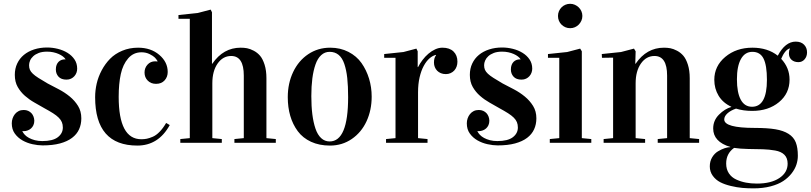

<svg xmlns="http://www.w3.org/2000/svg" viewBox="-20 -758 4303 1019"><path d="M204.6 -9.3Q260.3 -9.3 286.9 -29.8Q313.5 -50.3 313.5 -81.1Q313.5 -97.2 308.3 -109.6Q303.2 -122.1 291.7 -133.5Q280.3 -145 261.5 -157Q242.7 -168.9 214.8 -184.1Q190.4 -198.2 163.1 -213.6Q135.7 -229 112.5 -249.3Q89.4 -269.5 74 -296.4Q58.6 -323.2 58.6 -360.8Q58.6 -394 71.3 -420.9Q84 -447.8 106.7 -466.6Q129.4 -485.4 160.9 -495.6Q192.4 -505.9 230 -505.9Q258.3 -505.9 286.9 -498.8Q315.4 -491.7 338.4 -477.5Q361.3 -463.4 375.5 -442.4Q389.6 -421.4 389.6 -393.6Q389.6 -382.8 386 -372.6Q382.3 -362.3 375 -354Q367.7 -345.7 357.2 -340.6Q346.7 -335.4 333 -335.4Q304.7 -335.4 290.5 -351.1Q276.4 -366.7 276.4 -389.2Q276.4 -403.3 280.3 -413.3Q284.2 -423.3 290.8 -429.9Q297.4 -436.5 305.9 -439.7Q314.5 -442.9 323.2 -442.9H327.6V-443.8Q322.8 -451.7 313.5 -458.7Q304.2 -465.8 291.5 -471.4Q278.8 -477.1 263.2 -480.5Q247.6 -483.9 230 -483.9Q204.1 -483.9 186 -477.1Q168 -470.2 156.5 -459.7Q145 -449.2 139.6 -436.5Q134.3 -423.8 134.3 -412.1Q134.3 -397.9 138.7 -387.7Q143.1 -377.4 154.1 -366.9Q165 -356.4 184.3 -344.2Q203.6 -332 232.9 -314.9Q261.2 -300.3 292.7 -283.7Q324.2 -267.1 350.6 -245.4Q377 -223.6 394.3 -195.6Q411.6 -167.5 411.6 -129.9Q411.6 -98.1 399.7 -71.8Q387.7 -45.4 362.5 -26.4Q337.4 -7.3 298.6 3.2Q259.8 13.7 206.5 13.7Q181.2 13.7 152.3 7.3Q123.5 1 99.1 -12.9Q74.7 -26.9 58.6 -49.1Q42.5 -71.3 42.5 -103.5Q42.5 -117.2 46.9 -129.9Q51.3 -142.6 59.3 -152.6Q67.4 -162.6 79.1 -168.5Q90.8 -174.3 106 -174.3Q119.1 -174.3 129.4 -169.7Q139.6 -165 146.7 -157.5Q153.8 -149.9 157.7 -139.6Q161.6 -129.4 162.1 -117.7Q162.1 -104 157.2 -93.5Q152.3 -83 144.5 -76.2Q136.7 -69.3 126.7 -65.7Q116.7 -62 106.9 -62Q105 -62 102.8 -62Q100.6 -62 98.6 -62.5V-61.5Q103 -51.8 111.8 -42.5Q120.6 -33.2 134 -25.9Q147.5 -18.6 165.3 -13.9Q183.1 -9.3 204.6 -9.3Z M484.9 -242.2Q484.9 -278.3 493.2 -314.5Q501.5 -350.6 519.8 -385Q538.1 -419.4 564.2 -446Q590.3 -472.7 628.9 -488.8Q667.5 -504.9 712.9 -504.9Q780.8 -504.9 825.4 -466.8Q870.1 -428.7 870.1 -376Q870.1 -349.6 853.5 -331.3Q836.9 -313 808.1 -313Q781.2 -313 764.2 -330.1Q747.1 -347.2 747.1 -373Q747.1 -397.5 762.9 -415Q778.8 -432.6 803.7 -432.6Q807.1 -432.6 815.9 -431.6V-434.1Q810.1 -443.8 802 -452.4Q793.9 -460.9 774.4 -470.7Q754.9 -480.5 731 -480.5Q688 -480.5 660.2 -448.2Q632.3 -416 621.1 -365Q609.9 -314 609.9 -244.1Q609.9 -19 730 -19Q745.6 -19 759 -21.7Q772.5 -24.4 790.8 -32.2Q809.1 -40 827.1 -58.6Q845.2 -77.1 861.8 -105.5L880.9 -94.2Q820.8 14.6 709 14.6Q484.9 14.6 484.9 -242.2Z M927.2 -658.2V-678.2L1029.3 -689L1098.1 -707L1105 -692.9V-419.9H1106.9Q1165 -504.9 1257.3 -504.9Q1274.9 -504.9 1291 -502Q1307.1 -499 1326.7 -488.8Q1346.2 -478.5 1360.4 -461.9Q1374.5 -445.3 1384.3 -414.6Q1394 -383.8 1394 -342.8V-24.9L1443.8 -20V0H1224.1V-20L1273.9 -24.9V-356.9Q1273.9 -460.9 1207 -460.9Q1163.1 -460.9 1135 -420.9Q1106.9 -380.9 1106.9 -315.9V-24.9L1157.2 -20V0H937V-20L987.3 -24.9V-658.2Z M1507.3 -242.2Q1507.3 -315.9 1535.9 -376Q1564.5 -436 1616 -470.5Q1667.5 -504.9 1732.4 -504.9Q1786.1 -504.9 1829.3 -482.7Q1872.6 -460.4 1898.7 -423.3Q1924.8 -386.2 1938.7 -340.6Q1952.6 -294.9 1952.6 -245.1Q1952.6 -173.3 1925.3 -114.3Q1897.9 -55.2 1846.9 -20.3Q1795.9 14.6 1731.4 14.6Q1674.3 14.6 1630.6 -5.6Q1586.9 -25.9 1560.3 -61.8Q1533.7 -97.7 1520.5 -143.1Q1507.3 -188.5 1507.3 -242.2ZM1632.3 -248Q1632.3 -193.8 1637.7 -151.1Q1643.1 -108.4 1654.3 -75.4Q1665.5 -42.5 1684.6 -24.9Q1703.6 -7.3 1729.5 -7.3Q1827.6 -7.3 1827.6 -242.2Q1827.6 -301.3 1823 -343.8Q1818.4 -386.2 1807.4 -418.7Q1796.4 -451.2 1776.9 -467Q1757.3 -482.9 1729.5 -482.9Q1703.6 -482.9 1684.6 -465.3Q1665.5 -447.8 1654.3 -415.5Q1643.1 -383.3 1637.7 -341.8Q1632.3 -300.3 1632.3 -248Z M2019 -451.2V-471.2L2121.1 -481.9L2189.9 -500L2196.8 -485.8V-401.9H2198.7Q2208.5 -421.4 2222.7 -439.9Q2236.8 -458.5 2253.7 -472.9Q2270.5 -487.3 2289.6 -496.1Q2308.6 -504.9 2328.1 -504.9Q2366.2 -504.9 2387 -484.6Q2407.7 -464.4 2407.7 -430.7Q2407.7 -416.5 2403.3 -404.5Q2398.9 -392.6 2390.9 -383.8Q2382.8 -375 2371.3 -369.9Q2359.9 -364.7 2346.2 -364.7Q2331.5 -364.7 2319.8 -369.6Q2308.1 -374.5 2300 -382.8Q2292 -391.1 2287.6 -402.1Q2283.2 -413.1 2283.2 -425.8Q2283.2 -451.7 2293.9 -463.9V-466.8Q2276.4 -462.9 2259.5 -448.2Q2242.7 -433.6 2229 -408.4Q2215.3 -383.3 2207 -347.9Q2198.7 -312.5 2198.7 -268.1V-24.9L2249 -20V0H2028.8V-20L2079.1 -24.9V-451.2Z M2619.6 -9.3Q2675.3 -9.3 2701.9 -29.8Q2728.5 -50.3 2728.5 -81.1Q2728.5 -97.2 2723.4 -109.6Q2718.3 -122.1 2706.8 -133.5Q2695.3 -145 2676.5 -157Q2657.7 -168.9 2629.9 -184.1Q2605.5 -198.2 2578.1 -213.6Q2550.8 -229 2527.6 -249.3Q2504.4 -269.5 2489 -296.4Q2473.6 -323.2 2473.6 -360.8Q2473.6 -394 2486.3 -420.9Q2499 -447.8 2521.7 -466.6Q2544.4 -485.4 2575.9 -495.6Q2607.4 -505.9 2645 -505.9Q2673.3 -505.9 2701.9 -498.8Q2730.5 -491.7 2753.4 -477.5Q2776.4 -463.4 2790.5 -442.4Q2804.7 -421.4 2804.7 -393.6Q2804.7 -382.8 2801 -372.6Q2797.4 -362.3 2790 -354Q2782.7 -345.7 2772.2 -340.6Q2761.7 -335.4 2748 -335.4Q2719.7 -335.4 2705.6 -351.1Q2691.4 -366.7 2691.4 -389.2Q2691.4 -403.3 2695.3 -413.3Q2699.2 -423.3 2705.8 -429.9Q2712.4 -436.5 2720.9 -439.7Q2729.5 -442.9 2738.3 -442.9H2742.7V-443.8Q2737.8 -451.7 2728.5 -458.7Q2719.2 -465.8 2706.5 -471.4Q2693.8 -477.1 2678.2 -480.5Q2662.6 -483.9 2645 -483.9Q2619.1 -483.9 2601.1 -477.1Q2583 -470.2 2571.5 -459.7Q2560.1 -449.2 2554.7 -436.5Q2549.3 -423.8 2549.3 -412.1Q2549.3 -397.9 2553.7 -387.7Q2558.1 -377.4 2569.1 -366.9Q2580.1 -356.4 2599.4 -344.2Q2618.7 -332 2647.9 -314.9Q2676.3 -300.3 2707.8 -283.7Q2739.3 -267.1 2765.6 -245.4Q2792 -223.6 2809.3 -195.6Q2826.7 -167.5 2826.7 -129.9Q2826.7 -98.1 2814.7 -71.8Q2802.7 -45.4 2777.6 -26.4Q2752.4 -7.3 2713.6 3.2Q2674.8 13.7 2621.6 13.7Q2596.2 13.7 2567.4 7.3Q2538.6 1 2514.2 -12.9Q2489.7 -26.9 2473.6 -49.1Q2457.5 -71.3 2457.5 -103.5Q2457.5 -117.2 2461.9 -129.9Q2466.3 -142.6 2474.4 -152.6Q2482.4 -162.6 2494.1 -168.5Q2505.9 -174.3 2521 -174.3Q2534.2 -174.3 2544.4 -169.7Q2554.7 -165 2561.8 -157.5Q2568.8 -149.9 2572.8 -139.6Q2576.7 -129.4 2577.1 -117.7Q2577.1 -104 2572.3 -93.5Q2567.4 -83 2559.6 -76.2Q2551.8 -69.3 2541.7 -65.7Q2531.7 -62 2522 -62Q2520 -62 2517.8 -62Q2515.6 -62 2513.7 -62.5V-61.5Q2518.1 -51.8 2526.9 -42.5Q2535.6 -33.2 2549.1 -25.9Q2562.5 -18.6 2580.3 -13.9Q2598.1 -9.3 2619.6 -9.3Z M2888.2 -451.2V-471.2L2990.2 -481.9L3059.1 -500L3067.9 -485.8V-24.9L3118.2 -20V0H2897.9V-20L2948.2 -24.9V-451.2ZM2941.4 -673.3Q2941.4 -687 2946.5 -698.7Q2951.7 -710.4 2960.4 -719.2Q2969.2 -728 2981 -732.9Q2992.7 -737.8 3005.9 -737.8Q3019 -737.8 3030.8 -732.7Q3042.5 -727.5 3051.5 -718.8Q3060.5 -710 3065.7 -698.2Q3070.8 -686.5 3070.8 -673.3Q3070.8 -660.2 3065.7 -648.4Q3060.5 -636.7 3051.8 -627.7Q3043 -618.7 3031.2 -613.5Q3019.5 -608.4 3005.9 -608.4Q2992.2 -608.4 2980.5 -613.5Q2968.8 -618.7 2960 -627.4Q2951.2 -636.2 2946.3 -647.9Q2941.4 -659.7 2941.4 -673.3Z M3173.8 -471.2 3275.9 -481.9 3344.7 -500 3353.5 -485.8 3351.6 -419.9H3353.5Q3411.6 -504.9 3503.9 -504.9Q3521.5 -504.9 3537.6 -502Q3553.7 -499 3573.2 -488.8Q3592.8 -478.5 3606.9 -461.9Q3621.1 -445.3 3630.9 -414.6Q3640.6 -383.8 3640.6 -342.8V-24.9L3690.4 -20V0H3470.7V-20L3520.5 -24.9V-356.9Q3520.5 -460.9 3453.6 -460.9Q3409.7 -460.9 3381.6 -420.9Q3353.5 -380.9 3353.5 -315.9V-24.9L3403.8 -20V0H3183.6V-20L3233.9 -24.9V-452.1L3174.8 -451.2Z M3747.1 125Q3747.1 98.1 3759.5 77.1Q3772 56.2 3790.5 45.2Q3809.1 34.2 3825.9 28.6Q3842.8 22.9 3856 22.9V22Q3765.1 -5.4 3765.1 -76.2Q3765.1 -118.7 3795.7 -149.4Q3826.2 -180.2 3861.3 -190.4V-191.4Q3816.9 -211.9 3793.9 -249.8Q3771 -287.6 3771 -334.5Q3771 -407.2 3829.3 -456.1Q3887.7 -504.9 3973.1 -504.9Q4054.2 -504.9 4107.9 -462.4Q4147.5 -537.1 4203.1 -537.1Q4231.4 -537.1 4247.3 -521Q4263.2 -504.9 4263.2 -480Q4263.2 -458 4250.2 -443.1Q4237.3 -428.2 4217.3 -428.2Q4194.8 -428.2 4180.9 -440.7Q4167 -453.1 4167 -475.1Q4167 -490.2 4172.4 -499V-501Q4159.7 -498.5 4147.2 -483.2Q4134.8 -467.8 4126 -445.8Q4170.4 -398.4 4170.4 -335.4Q4170.4 -262.2 4114.3 -215.8Q4058.1 -169.4 3972.2 -169.4Q3924.3 -169.4 3886.2 -181.6Q3856.9 -171.4 3840.3 -156Q3823.7 -140.6 3823.7 -124Q3823.7 -79.1 3985.8 -79.1Q4052.7 -79.1 4095.2 -72Q4137.7 -64.9 4165 -47.6Q4192.4 -30.3 4203.4 -2.4Q4214.4 25.4 4214.4 68.8Q4214.4 92.3 4206.8 115.7Q4199.2 139.2 4181.4 162.1Q4163.6 185.1 4137.2 202.6Q4110.8 220.2 4070.1 231Q4029.3 241.7 3979 241.7Q3948.7 241.7 3920.2 239.3Q3891.6 236.8 3858.9 229Q3826.2 221.2 3802.5 209Q3778.8 196.8 3762.9 175Q3747.1 153.3 3747.1 125ZM3834 109.9Q3834 140.1 3848.4 161.9Q3862.8 183.6 3887.5 194.8Q3912.1 206.1 3939 211.2Q3965.8 216.3 3997.1 216.3Q4072.3 216.3 4116.2 187Q4160.2 157.7 4160.2 110.8Q4160.2 80.6 4143.1 63.5Q4126 46.4 4094 40.8Q4062 35.2 4029.3 34.2L3951.2 32.7Q3905.8 31.7 3876 26.9L3875.5 27.3Q3834 57.1 3834 109.9ZM3891.1 -337.4Q3891.1 -266.6 3911.4 -229Q3931.6 -191.4 3971.2 -191.4Q4050.3 -191.4 4050.3 -334.5Q4050.3 -411.6 4032.2 -447.3Q4014.2 -482.9 3973.1 -482.9Q3933.6 -482.9 3912.4 -444.8Q3891.1 -406.7 3891.1 -337.4Z"/></svg>

Font: Vidaloka 
Style: Regular
Weight: 400
Designer: Cyreal (www.cyreal.org)
Foundry: Cyreal (www.cyreal.org)
Version: Version 1.011